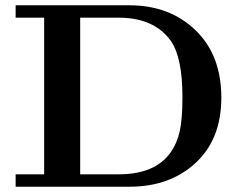

<svg xmlns="http://www.w3.org/2000/svg" viewBox="-20 -706 921 726"><path d="M39.1 0V-46.9H147V-639.2H39.1V-686H469.2Q621.1 -686 719 -592Q816.9 -498 816.9 -336.9Q816.9 -179.7 719.5 -89.8Q622.1 0 470.2 0ZM283.2 -46.9H429.2Q567.4 -46.9 626 -130.9Q649.9 -165 659.9 -210.9Q669.9 -256.8 669.9 -337.9Q669.9 -486.8 627 -549.8Q564.9 -638.7 429.2 -639.2H283.2Z"/></svg>

Font: CMU Serif
Style: Bold
Weight: 700
Version: Version 0.7.0